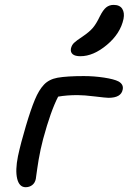

<svg xmlns="http://www.w3.org/2000/svg" viewBox="-20 -801 532 793"><path d="M312 -568.8Q290 -568.8 280.3 -577.1Q270.5 -585.4 272.9 -600.1Q275.9 -614.3 285.6 -623.8Q295.4 -633.3 320.8 -649.9Q349.6 -669.4 363.8 -686.3Q377.9 -703.1 392.1 -732.9Q405.8 -760.3 418.7 -770.5Q431.6 -780.8 449.2 -780.8Q474.6 -780.8 484.9 -764.6Q495.1 -748.5 490.2 -723.1Q477.5 -662.6 421.6 -615.7Q365.7 -568.8 312 -568.8ZM85.9 -27.8Q59.6 -27.8 51 -62.7Q42.5 -97.7 54.2 -155.8Q65.9 -210.4 86.7 -280Q107.4 -349.6 124 -389.2Q140.6 -429.2 161.6 -451.4Q182.6 -473.6 217.8 -480Q256.8 -486.8 326.2 -486.8Q368.2 -486.8 409.7 -480.5Q451.2 -474.1 469.2 -464.8Q491.2 -452.6 486.8 -431.2Q480.5 -397 428.2 -397Q418 -397 372.3 -402.6Q326.7 -408.2 299.8 -408.2Q255.9 -408.2 220.2 -401.9Q189.5 -342.8 158.2 -227.1Q152.8 -207 147.9 -184.3Q143.1 -161.6 139.6 -141.4Q136.2 -121.1 134 -105.5Q131.8 -89.8 129.9 -76.7Q127.9 -63.5 127.9 -62Q124.5 -45.4 113 -36.6Q101.6 -27.8 85.9 -27.8Z"/></svg>

Font: Shantell Sans Irregular
Style: Italic
Weight: 400
Italic angle: -11.31°
Designer: Stephen Nixon, Anya Danilova, Shantell Martin
Foundry: Arrow Type
Version: Version 1.006;[9816181b4]